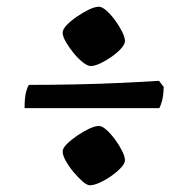

<svg xmlns="http://www.w3.org/2000/svg" viewBox="-20 -561 556 570"><path d="M247 -11Q238 -11 225 -22.5Q212 -34 198.5 -50Q185 -66 175.5 -83Q166 -100 166 -111Q166 -121 178.5 -133.5Q191 -146 209.5 -158.5Q228 -171 245 -179Q262 -187 274 -187Q283 -187 296 -175.5Q309 -164 321.5 -147Q334 -130 342.5 -113Q351 -96 351 -85Q351 -76 339.5 -63.5Q328 -51 311 -39Q294 -27 276.5 -19Q259 -11 247 -11ZM249 -365Q240 -365 226 -376Q212 -387 198.5 -403.5Q185 -420 175.5 -436.5Q166 -453 166 -464Q166 -474 178.5 -487Q191 -500 209.5 -512.5Q228 -525 245 -533Q262 -541 274 -541Q283 -541 296 -529.5Q309 -518 321.5 -501Q334 -484 342.5 -467Q351 -450 351 -439Q351 -430 340 -417.5Q329 -405 312 -393Q295 -381 278 -373Q261 -365 249 -365ZM53 -240Q53 -272 57.5 -288.5Q62 -305 66 -309Q136 -309 206.5 -310.5Q277 -312 341 -315Q405 -318 452 -321L466 -303Q465 -274 460.5 -259.5Q456 -245 453 -240Z"/></svg>

Font: Texturina 12pt ExtraBold
Style: Regular
Weight: 800
Designer: Guillermo Torres Carreño
Foundry: Omnibus-Type
Version: Version 1.002